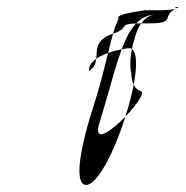

<svg xmlns="http://www.w3.org/2000/svg" viewBox="-20 -534 525 542"><path d="M231 -334C276 -360 223 -412 296 -438C351 -455 307 -467 372 -468H398C485 -468 427 -489 485 -514H473C498 -505 416 -505 432 -505H384C406 -505 300 -497 315 -481C293 -440 284 -359 243 -231C197 -88 194 -12 223 -12C253 -12 300 -97 334 -205C372 -325 372 -398 345 -398C336 -398 229 -382 231 -334ZM261 -188C320 -380 332 -490 424 -494C394 -494 370 -467 359 -422C348 -387 345 -350 351 -324C351 -302 360 -282 377 -277C411 -272 227 -80 261 -188Z"/></svg>

Font: Zinc
Style: Obl
Weight: 400
Version: Version 1